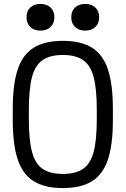

<svg xmlns="http://www.w3.org/2000/svg" viewBox="-20 -948 640 978"><path d="M300 10Q209 10 152.5 -24.5Q96 -59 70.5 -135Q45 -211 45 -335V-395Q45 -519 70.5 -595Q96 -671 152.5 -705.5Q209 -740 300 -740Q392 -740 448 -705.5Q504 -671 529.5 -595Q555 -519 555 -395V-335Q555 -211 529.5 -135Q504 -59 448 -24.5Q392 10 300 10ZM300 -62Q365 -62 403 -88Q441 -114 457 -174.5Q473 -235 473 -340V-390Q473 -495 457 -555.5Q441 -616 403 -642Q365 -668 300 -668Q235 -668 197 -642Q159 -616 143 -555.5Q127 -495 127 -390V-340Q127 -235 143 -174.5Q159 -114 197 -88Q235 -62 300 -62ZM186 -792Q154 -792 134.5 -810.5Q115 -829 115 -860Q115 -892 134.5 -910Q154 -928 186 -928Q218 -928 237.5 -910Q257 -892 257 -860Q257 -829 237.5 -810.5Q218 -792 186 -792ZM414 -792Q382 -792 362.5 -810.5Q343 -829 343 -860Q343 -892 362.5 -910Q382 -928 414 -928Q446 -928 465.5 -910Q485 -892 485 -860Q485 -829 465.5 -810.5Q446 -792 414 -792Z"/></svg>

Font: M PLUS Code Latin Expanded
Style: Regular
Weight: 400
Width: 7
Designer: Coji Morishita
Foundry: UNDERFOREST DESIGN
Version: Version 1.002; ttfautohint (v1.8.3)